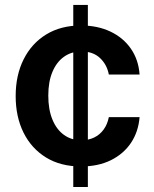

<svg xmlns="http://www.w3.org/2000/svg" viewBox="-20 -747 617 767"><path d="M272.7 0V-727.3H331V0ZM304 -82Q222.3 -82 163.9 -117.9Q105.5 -153.8 74 -217.2Q42.6 -280.5 42.6 -363.3Q42.6 -446.7 74.6 -510.3Q106.5 -573.9 165 -609.6Q223.4 -645.2 303.3 -645.2Q369.7 -645.2 421 -620.9Q472.3 -596.6 502.8 -552.6Q533.4 -508.5 537.6 -449.2H414.8Q407.3 -489 379.4 -515.3Q351.6 -541.5 305 -541.5Q265.6 -541.5 235.8 -520.4Q206 -499.3 189.5 -459.9Q172.9 -420.5 172.9 -365.4Q172.9 -309.7 189.3 -269.7Q205.6 -229.8 235.3 -208.3Q264.9 -186.8 305 -186.8Q333.5 -186.8 356 -197.6Q378.6 -208.5 393.8 -229.2Q409.1 -250 414.8 -279.1H537.6Q533 -221.2 503.6 -176.8Q474.1 -132.5 423.3 -107.2Q372.5 -82 304 -82Z"/></svg>

Font: InterMG SemiBold
Style: Regular
Weight: 600
Designer: Rasmus Andersson
Foundry: rsms
Version: Version 3.019;December 26, 2023;FontCreator 15.0.0.2955 64-b